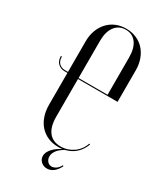

<svg xmlns="http://www.w3.org/2000/svg" viewBox="-208 -788 859 1004"><g transform="rotate(30 221.5 -285.5)"><path d="M158 -582.4Q158 -637.8 181.8 -669.1Q205.6 -700.5 246.6 -700.5Q287 -700.5 310.1 -669.8Q333.2 -639.1 333.2 -582.4V-358H76Q66.2 -358 57.1 -361.2Q47.9 -364.4 41.1 -370.9Q34.2 -377.5 30.3 -387.6Q26.4 -397.6 26.4 -411.8H20.4Q20.4 -397.6 24.5 -386.4Q28.6 -375.1 36.4 -367.8Q44.2 -360.4 54.2 -356.2Q64.2 -352 76 -352H397V-542.8Q397 -579.1 385.8 -609.4Q374.6 -639.6 354.9 -661.2Q335.1 -682.8 307.2 -694.6Q279.4 -706.5 246.6 -706.5Q212.2 -706.5 184.5 -694.6Q156.8 -682.8 136.7 -661Q116.6 -639.2 105.4 -609.2Q94.2 -579.1 94.2 -542.8V-160.4Q94.2 -122.5 104.9 -91.5Q115.6 -60.5 135.5 -38.6Q155.4 -16.6 183.1 -4.6Q210.9 7.5 245.6 7.5Q294.5 7.5 330.8 -16.9Q367.1 -41.2 384 -86.9L378.4 -89.2Q371.4 -68.5 359.3 -52.4Q347.2 -36.2 330.9 -24.8Q314.6 -13.4 295.8 -7.1Q276.9 -0.9 254.9 -0.9Q208 -0.9 183 -32.3Q158 -63.8 158 -124.5ZM315.2 77.8Q306.2 95.6 293.1 104.6Q279.9 113.6 266.6 113.6Q251.5 113.6 241.1 101.8Q230.8 89.9 230.8 71.9Q230.8 63.2 234.3 54Q237.9 44.8 244.6 35.8Q251.2 26.9 261.7 18.6Q272.1 10.4 286.2 2.1H276.9Q258.9 11.2 244.4 21.4Q230 31.6 220.2 42.5Q210.4 53.4 205.1 64.6Q199.8 75.8 199.8 86.8Q199.8 107.2 214.6 121.1Q229.5 134.9 250.8 134.9Q272 134.9 290.1 120.8Q308.2 106.6 320.2 80.8Z"/></g></svg>

Font: Moniqa Black
Style: Regular
Weight: 900
Designer: Rajesh Rajput
Foundry: Rajesh Rajput
Version: Version 1.000